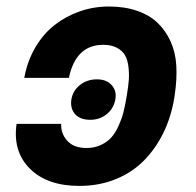

<svg xmlns="http://www.w3.org/2000/svg" viewBox="-20 -573 615 602"><path d="M32 -184.7H171.9Q170.1 -155.5 190.3 -132.3Q210.6 -109 251.4 -109Q276.3 -109 296.3 -118.4Q316.4 -127.8 329.2 -142.2Q342 -156.6 351.7 -178.3Q361.5 -199.9 366.7 -219.8Q371.8 -239.7 376.1 -264.9L378.2 -277.7Q382.5 -303.3 383.9 -323.2Q385.3 -343 382.6 -364.5Q380 -386 371.8 -400Q363.6 -414.1 346.4 -423.3Q329.2 -432.5 303.6 -432.5Q217.7 -432.5 196 -328.8H56.1Q65.7 -381.7 90.9 -424.5Q116.1 -467.3 151.8 -495Q187.5 -522.7 230.8 -537.6Q274.1 -552.6 321.4 -552.6Q370.7 -552.6 409.8 -539.1Q448.9 -525.6 474.3 -501.2Q499.6 -476.9 515.1 -442.6Q530.5 -408.4 532.8 -366.8Q535.2 -325.3 528.1 -277.7L526.3 -264.9Q516.3 -205.3 491.8 -155.5Q467.3 -105.8 430.4 -68.7Q393.5 -31.6 341.8 -10.8Q290.1 9.9 228.7 9.9Q128.2 9.9 73.9 -44Q19.5 -98 32 -184.7ZM263.1 -197.4Q231.2 -197.4 215.4 -215.2Q199.6 -233 203.8 -261Q208.1 -288.4 230.5 -306.3Q252.8 -324.2 284.1 -324.2Q314.3 -324.2 330.4 -305.9Q346.6 -287.6 341.6 -261Q336.6 -233.3 315 -215.4Q293.3 -197.4 263.1 -197.4Z"/></svg>

Font: Karasuma Gothic
Style: Bold Italic
Weight: 700
Italic angle: 9.39998°
Designer: Rasmus Andersson / Ryoko Nishizuka
Foundry: Genbu
Version: Version 1.00